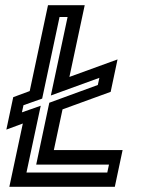

<svg xmlns="http://www.w3.org/2000/svg" viewBox="-20 -720 590 740"><path d="M16 0 68 -244 4.5 -220.5 31 -345.5 94.5 -369 165 -700H306.5L247.5 -423.5L433 -491L406.5 -366L221 -298.5L187.5 -141.5H452.5L422.5 0ZM82 -55H393.5L400 -85.5H119.5L170 -324L357 -392.5L363 -420L176 -352L240.5 -654.5H209.5L142.5 -340L70.5 -314.5L64.5 -287L137 -312.5Z"/></svg>

Font: Tourney SemiBold
Style: Italic
Weight: 600
Italic angle: -12°
Version: Version 1.015